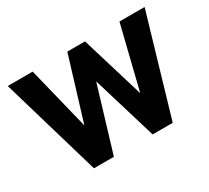

<svg xmlns="http://www.w3.org/2000/svg" viewBox="-108 -696 951 872"><g transform="rotate(-30 367.5 -260.0)"><path d="M8.8 -519.5H139.6L220.7 -190.4L321.3 -519.5H414.1L513.7 -190.4L594.7 -519.5H726.6L574.2 0H468.8L367.2 -336.9L265.6 0H161.1Z"/></g></svg>

Font: Dinish
Style: Bold
Weight: 700
Designer: Bert Driehuis
Foundry: Playbeing
Version: Version 3.006; git-39231f3c-release